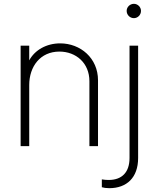

<svg xmlns="http://www.w3.org/2000/svg" viewBox="-20 -765 831 1005"><path d="M88 0H133V-320C133 -417 191 -495 291 -495C378 -495 448 -435 448 -340V0H493V-345C493 -461 401 -538 295 -538C223 -538 162 -503 133 -449V-526H88ZM513 215C523 218 536 220 552 220C643 220 703 165 703 62V-526H658V62C658 137 618 177 549 177C538 177 524 176 513 174ZM643 -708C643 -687 660 -670 681 -670C701 -670 718 -687 718 -708C718 -728 701 -745 681 -745C660 -745 643 -728 643 -708Z"/></svg>

Font: Mluvka ExtraLight
Style: Regular
Weight: 200
Designer: Modified by Jiří Krblich, Original typeface by Gumpita Rahayu
Foundry: Gumpita Rahayu & Jiří Krblich
Version: Version 2.000;Glyphs 3.1.1 (3134)